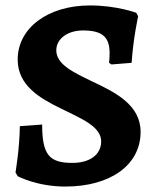

<svg xmlns="http://www.w3.org/2000/svg" viewBox="-20 -674 579 706"><path d="M220 12C387 12 497 -68 497 -189C497 -289 403 -335 318 -375C250 -408 187 -437 187 -489C187 -531 228 -562 285 -562C355 -562 383 -539 383 -479C383 -460 381 -443 381 -443L390 -437L464 -443C470 -534 488 -614 488 -614L481 -627C481 -627 409 -654 311 -654C156 -654 45 -571 45 -455C45 -360 126 -313 204 -275C279 -238 352 -209 352 -154C352 -105 310 -75 246 -75C161 -75 135 -105 135 -216L53 -210C52 -127 37 -40 37 -40L45 -26C45 -26 116 12 220 12Z"/></svg>

Font: Alegreya SC
Style: Bold
Weight: 700
Designer: Juan Pablo del Peral
Foundry: Huerta Tipografica
Version: Version 2.007;PS 002.007;hotconv 1.0.88;makeotf.lib2.5.64775